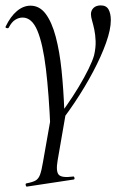

<svg xmlns="http://www.w3.org/2000/svg" viewBox="-24 -416 465 711"><path d="M171 72.4 169.6 44.2Q195.8 12.8 221 -23Q246.2 -58.8 267.5 -94.3Q288.8 -129.8 303.7 -160.2Q318.6 -190.6 324.4 -211Q331 -239.8 330.1 -263.7Q329.2 -287.6 325.2 -306.4Q321.2 -325.2 317 -339.4Q312.8 -353.6 312.8 -363.4Q312.8 -377.6 322.5 -386.8Q332.2 -396 349.4 -396Q369.6 -396 378 -380.9Q386.4 -365.8 386.4 -341.2Q386.4 -306.8 368.7 -257.2Q351 -207.6 320.8 -150.5Q290.6 -93.4 251.9 -35.6Q213.2 22.2 171 72.4ZM75.8 275Q72.8 276 71.3 270Q69.8 264 73.8 263Q96.2 258.8 107.3 252.7Q118.4 246.6 124.2 231.1Q130 215.6 135 185L168.4 -4.4L219.8 2.6L189.4 178Q182.4 218.6 193.5 231Q204.6 243.4 246 237.8Q250 236.2 251.6 242Q253.2 247.8 249 248.8ZM162.8 63.8Q157.2 -68.4 146 -161.1Q134.8 -253.8 114.5 -302.4Q94.2 -351 59.6 -351Q45.8 -351 32.5 -342.8Q19.2 -334.6 8.8 -314.4Q7 -310.4 1 -311.9Q-5 -313.4 -3.2 -317.4Q15 -355.4 38.8 -375.2Q62.6 -395 88.8 -395Q122.6 -395 145.3 -364.5Q168 -334 182.4 -279.8Q196.8 -225.6 204 -155.2Q211.2 -84.8 214.2 -5.6Z"/></svg>

Font: Cormorant Infant Light
Style: Italic
Weight: 300
Italic angle: -10°
Designer: Christian Thalmann (Catharsis Fonts)
Foundry: Catharsis Fonts
Version: Version 4.001